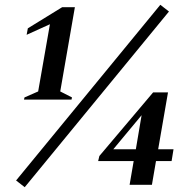

<svg xmlns="http://www.w3.org/2000/svg" viewBox="-20 -770 795 800"><path d="M80 -355 82 -364 139 -389 188 -669 91 -625 96 -652 239 -740H292L231 -389L280 -364L278 -355ZM47 -18 648 -750 684 -722 83 10ZM520 0 537 -99H389L394 -120L618 -385H680L639 -148H703L695 -99H630L613 0ZM452 -148H546L570 -290Z"/></svg>

Font: Spectral SC SemiBold
Style: Italic
Weight: 600
Italic angle: -10°
Designer: Jean-Baptiste Levee
Foundry: Production Type
Version: Version 2.001